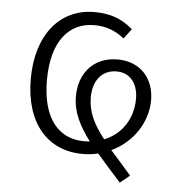

<svg xmlns="http://www.w3.org/2000/svg" viewBox="-49 -580 691 735"><g transform="rotate(5 297.0 -213.0)"><path d="M530 -216C530 -301 476 -361 389 -361C294 -361 242 -292 242 -208C241 -148 268 -95 310 -39C303 -38 295 -38 287 -38C192 -38 126 -109 126 -259C126 -410 193 -484 288 -484C336 -484 370 -470 404 -443L433 -481C389 -519 344 -534 285 -534C151 -534 64 -426 64 -258C64 -88 152 11 286 11C307 11 327 9 346 4C373 36 404 70 438 108L475 78C446 44 419 14 395 -13C478 -52 530 -133 530 -216ZM299 -208C299 -272 333 -315 389 -315C443 -315 472 -273 472 -217C472 -143 433 -79 364 -52C323 -104 299 -151 299 -208Z"/></g></svg>

Font: FiraGO Light
Style: Regular
Weight: 300
Designer: bBox Type
Foundry: bBox Type GmbH
Version: Version 1.001;PS 001.001;hotconv 1.0.88;makeotf.lib2.5.64775